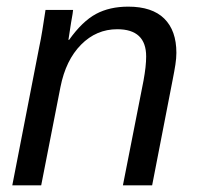

<svg xmlns="http://www.w3.org/2000/svg" viewBox="-20 -558 596 578"><path d="M350 0 412 -315Q416 -337 418 -355Q420 -373 420 -388Q420 -470 333 -470Q270 -470 224 -423.5Q178 -377 162 -296L104 0H17L98 -416Q103 -439 107.5 -467Q112 -495 117 -528H200Q200 -523 194 -490L186 -438H188Q228 -494 269 -516Q310 -538 366 -538Q438 -538 474.5 -502Q511 -466 511 -399Q511 -383 508 -363.5Q505 -344 500 -319L438 0Z"/></svg>

Font: Libra Sans Modern
Style: Italic
Weight: 400
Italic angle: -12°
Foundry: Stefan Peev, Context Ltd
Version: Version 1.000